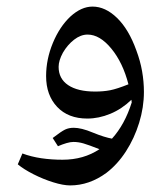

<svg xmlns="http://www.w3.org/2000/svg" viewBox="-20 -495 508 583"><path d="M193 68Q172 68 141.5 58.5Q111 49 81.5 34Q52 19 34 4L48 -29Q75 -19 105.5 -14.5Q136 -10 170 -10Q202 -10 230 -18Q258 -26 282 -42Q249 -55 233.5 -59.5Q218 -64 203 -64Q194 -64 182 -60.5Q170 -57 156 -51L140 -76Q166 -96 177.5 -101.5Q189 -107 204 -107Q215 -107 229.5 -103.5Q244 -100 263 -92Q280 -85 294.5 -80.5Q309 -76 320 -74Q359 -117 380 -184L379 -192Q350 -164 315 -149.5Q280 -135 245 -135Q187 -135 153.5 -170.5Q120 -206 120 -264Q120 -315 140.5 -364.5Q161 -414 194 -445Q227 -475 261 -475Q300 -475 335.5 -440.5Q371 -406 394 -342Q406 -310 411.5 -278.5Q417 -247 417 -216Q417 -169 402.5 -122Q388 -75 362.5 -35.5Q337 4 303 30Q251 68 193 68ZM269 -217Q294 -217 314.5 -221Q335 -225 370 -239Q353 -305 318 -347.5Q283 -390 246 -390Q225 -390 205 -374.5Q185 -359 171 -335Q158 -311 158 -292Q158 -256 187 -236.5Q216 -217 269 -217Z"/></svg>

Font: Noto Naskh Arabic UI
Style: Regular
Weight: 400
Designer: Monotype Design Team, David Williams, Mohamad Dakak and Nizar Qandah
Foundry: Monotype Imaging Inc.
Version: Version 2.014